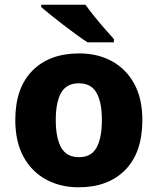

<svg xmlns="http://www.w3.org/2000/svg" viewBox="-20 -786 670 816"><path d="M585 -276Q585 -138 512.5 -64Q440 10 314 10Q236 10 175 -23.5Q114 -57 79.5 -120.5Q45 -184 45 -276Q45 -412 117.5 -485.5Q190 -559 317 -559Q395 -559 455.5 -526Q516 -493 550.5 -430Q585 -367 585 -276ZM217 -276Q217 -200 240 -159Q263 -118 316 -118Q368 -118 390.5 -159Q413 -200 413 -276Q413 -352 390 -392Q367 -432 315 -432Q263 -432 240 -392Q217 -352 217 -276ZM343 -766Q359 -744 381 -716.5Q403 -689 425.5 -663.5Q448 -638 464 -620V-606H352Q332 -619 305 -638.5Q278 -658 249.5 -680Q221 -702 196 -722Q171 -742 155 -756V-766Z"/></svg>

Font: Noto Sans Meetei Mayek ExtraBold
Style: Regular
Weight: 800
Designer: Monotype Design Team and Neelakash Kshetrimayum
Foundry: Monotype Imaging Inc.
Version: Version 2.002; ttfautohint (v1.8.4.7-5d5b)